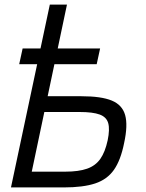

<svg xmlns="http://www.w3.org/2000/svg" viewBox="-20 -820 640 840"><path d="M28 0 198 -800H273L108 -17L67 -69H266Q324 -69 361 -82Q398 -95 419 -125Q440 -155 451 -206Q461 -254 453.5 -281Q446 -308 416 -319Q386 -330 328 -330H126L141 -399H336Q423 -399 469 -380Q515 -361 527.5 -316.5Q540 -272 523 -194Q508 -119 478.5 -77Q449 -35 396.5 -17.5Q344 0 258 0ZM64 -539 79 -608H418L403 -539Z"/></svg>

Font: Victor Mono
Style: Italic
Weight: 400
Italic angle: -12°
Monospace: yes
Designer: Rune Bjørnerås
Version: Version 1.561;gftools[0.9.30]